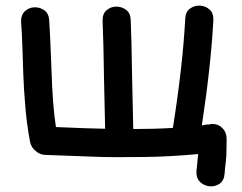

<svg xmlns="http://www.w3.org/2000/svg" viewBox="-20 -555 861 683"><path d="M779 63Q779 57 780.5 44Q782 31 783.5 18.5Q785 6 785 1Q785 -3 785.5 -16Q786 -29 786 -43Q786 -57 786 -63Q786 -84 771.5 -99Q757 -114 737 -114Q729 -114 722 -112H715L698 -109Q730 -318 739 -483Q740 -508 725.5 -521Q711 -534 691.5 -535Q672 -536 656 -524.5Q640 -513 639 -489Q630 -320 595 -100Q530 -96 454 -96L450 -278Q448 -415 445 -484Q444 -509 428 -520.5Q412 -532 392.5 -531.5Q373 -531 358.5 -518Q344 -505 345 -480Q348 -412 350 -276L354 -97Q295 -98 179 -103Q167 -178 163 -310Q158 -441 155 -484Q153 -508 137 -519Q121 -530 101.5 -529Q82 -528 68 -514.5Q54 -501 55 -476Q58 -442 59.5 -392Q61 -342 63 -288.5Q65 -235 69 -190Q74 -118 87 -50Q91 -30 107 -18Q121 -5 140 -4L330 3Q357 4 399 4Q441 4 491.5 3.5Q542 3 592.5 0Q643 -3 685 -7Q685 -5 679 53Q677 77 690.5 91Q704 105 724 107.5Q744 110 760.5 99Q777 88 779 63Z"/></svg>

Font: Balsamiq Sans
Style: Regular
Weight: 400
Designer: Michael Angeles
Foundry: Balsamiq SRL
Version: Version 1.020; ttfautohint (v1.8.4.7-5d5b);gftools[0.9.26]